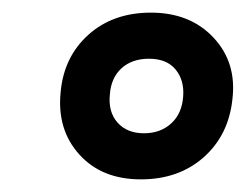

<svg xmlns="http://www.w3.org/2000/svg" viewBox="-20 -721 389 304"><path d="M219 -701Q281 -701 318 -661.5Q355 -622 348 -564Q342 -507 302.5 -472Q263 -437 203 -437Q141 -437 105.5 -476.5Q70 -516 76 -575Q81 -631 120 -666Q159 -701 219 -701ZM216 -628Q189 -628 172.5 -613Q156 -598 154 -572Q151 -544 166 -527Q181 -510 208 -510Q234 -510 251 -525.5Q268 -541 270 -568Q272 -594 258 -611Q244 -628 216 -628Z"/></svg>

Font: Ezarion
Style: Bold Italic
Weight: 700
Italic angle: -8°
Designer: Natanael Gama
Version: Version 1.001;PS 001.001;hotconv 1.0.70;makeotf.lib2.5.58329